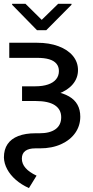

<svg xmlns="http://www.w3.org/2000/svg" viewBox="-21 -749 478 982"><path d="M377.9 -390.6Q377.9 -349.6 351.1 -317.9Q324.2 -286.1 275.4 -268.6Q226.6 -251 161.1 -251H91.8V-307.6H160.2Q197.3 -307.6 224.6 -316.9Q252 -326.2 266.1 -343.8Q280.3 -361.3 280.3 -385.7Q280.3 -408.2 267.6 -423.3Q254.9 -438.5 230.5 -445.8Q206.1 -453.1 168.9 -453.1H26.4V-530.3H168.9Q230.5 -530.3 277.8 -512.7Q325.2 -495.1 351.6 -463.4Q377.9 -431.6 377.9 -390.6ZM389.6 -152.3Q389.6 -106.4 364.3 -69.8Q338.9 -33.2 292 -11.7Q245.1 9.8 182.6 9.8H159.2Q126 9.8 108.4 22.9Q90.8 36.1 90.8 62.5Q90.8 114.3 166 149.4L127 212.9Q87.9 195.3 59.6 170.4Q31.2 145.5 15.6 116.2Q0 86.9 -1 56.6Q-1 15.6 17.6 -11.7Q36.1 -39.1 72.3 -53.2Q108.4 -67.4 161.1 -67.4H181.6Q234.4 -67.4 263.2 -88.4Q292 -109.4 292 -149.4Q292 -189.5 259.3 -210.9Q226.6 -232.4 160.2 -232.4H91.8V-289.1H161.1Q274.4 -289.1 332 -255.9Q389.6 -222.7 389.6 -152.3ZM192.4 -647.5 276.4 -729.5H344.7V-724.6L215.8 -594.7H168L41 -724.6V-729.5H109.4Z"/></svg>

Font: Pretendard Std Variable
Style: Regular
Weight: 400
Designer: Base glyphs from Inter by Rasmus Andersson; Hangeul glyphs from Noto Sans CJK(Source Han Sans) by Jang Soo-young and Kan
Foundry: Kil Hyung-jin
Version: Version 1.309;Glyphs 3.2 (3225)